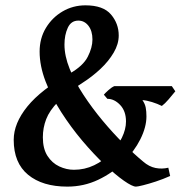

<svg xmlns="http://www.w3.org/2000/svg" viewBox="-20 -690 685 724"><path d="M641.1 -345.7Q629.9 -331.5 615.7 -315.2Q601.6 -298.8 590.3 -290.5Q573.7 -298.8 553.2 -305.2Q532.7 -311.5 517.1 -312.5Q526.9 -298.3 529.5 -284.2Q532.2 -270 532.2 -251Q532.2 -210.9 509.3 -165Q486.3 -119.1 445.3 -78.4Q404.3 -37.6 350.1 -12Q295.9 13.7 233.9 13.7Q140.1 13.7 85.9 -31Q31.7 -75.7 31.7 -162.6Q31.7 -225.1 83.3 -288.6Q134.8 -352.1 242.7 -412.6Q293.5 -441.4 311 -476.1Q328.6 -510.7 328.6 -541Q328.6 -573.2 313.5 -592.8Q298.3 -612.3 275.4 -612.3Q248 -612.3 235.6 -585.2Q223.1 -558.1 223.1 -522Q223.1 -479 242.7 -430.4Q262.2 -381.8 294.9 -332Q327.6 -282.2 366.9 -235.1Q406.2 -188 446.3 -148.2Q486.3 -108.4 520 -80.6Q542 -61.5 566.4 -56.6Q590.8 -51.8 614.7 -57.6L621.6 -26.4Q595.2 -14.6 567.9 -5.6Q540.5 3.4 519.8 8.5Q499 13.7 492.7 13.7Q479 13.7 447.3 -8.5Q415.5 -30.8 374.3 -69.8Q333 -108.9 290.3 -159.4Q247.6 -210 210.9 -267.1Q174.3 -324.2 151.9 -382.8Q129.4 -441.4 129.4 -495.6Q129.4 -545.4 153.1 -584.7Q176.8 -624 216.1 -647Q255.4 -669.9 302.2 -669.9Q369.1 -669.9 398.4 -635.5Q427.7 -601.1 427.7 -556.2Q427.7 -523.9 408.7 -491.5Q389.6 -459 358.6 -429.9Q327.6 -400.9 291.5 -377.9Q231.9 -339.8 199.2 -306.4Q166.5 -272.9 154.1 -240.5Q141.6 -208 141.6 -172.4Q141.6 -129.4 158.9 -102.3Q176.3 -75.2 203.4 -62.5Q230.5 -49.8 258.8 -49.8Q299.3 -49.8 335 -66.9Q370.6 -84 397.5 -111.6Q424.3 -139.2 439.7 -170.9Q455.1 -202.6 455.1 -231.9Q455.1 -271 433.1 -294.2Q411.1 -317.4 384.8 -317.4L371.6 -333Q376.5 -338.9 388.9 -350.1Q401.4 -361.3 411.1 -365.2H627.9Z"/></svg>

Font: Namdhinggo SemiBold
Style: Regular
Weight: 600
Designer: Victor Gaultney
Foundry: SIL International
Version: Version 3.001